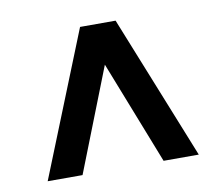

<svg xmlns="http://www.w3.org/2000/svg" viewBox="-56 -761 640 556"><g transform="rotate(-10 264.0 -483.0)"><path d="M211.9 -695.3H316.4L486.3 -271.5H382.8L263.7 -575.2L144.5 -271.5H42Z"/></g></svg>

Font: Altinn-DIN
Style: DIN-Bold
Weight: 700
Designer: Charles Nix
Foundry: Altinn
Version: Version 2.00